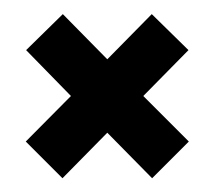

<svg xmlns="http://www.w3.org/2000/svg" viewBox="-20 -375 301 272"><path d="M195.5 -122.5 247.5 -174.5 183 -239 247 -304 195 -355 132 -291 69 -355 17 -304 80.5 -239 16.5 -174.5 68.5 -122.5 132 -187Z"/></svg>

Font: Anybody Medium
Style: Regular
Weight: 500
Designer: Tyler Finck
Foundry: Etcetera Type Company
Version: Version 1.110